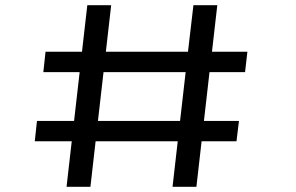

<svg xmlns="http://www.w3.org/2000/svg" viewBox="-20 -720 1140 740"><path d="M114 -175.5 122.5 -254H265.5L287 -442H147L155.5 -520.5H296L316.5 -700H408.5L388 -520.5H704.5L725.5 -700H817.5L797 -520.5H933.5L924.5 -442H787.5L766 -254H901L891.5 -175.5H757L737 0H645L665 -175.5H348.5L328.5 0H236.5L256.5 -175.5ZM357.5 -254H674L695.5 -442H379Z"/></svg>

Font: Trispace SemiExpanded
Style: Regular
Weight: 400
Width: 6
Designer: Tyler Finck
Foundry: Etcetera Type Company
Version: Version 1.210; ttfautohint (v1.8.3)